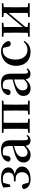

<svg xmlns="http://www.w3.org/2000/svg" viewBox="1498 -2080 599 3634"><g transform="rotate(-90 1797.0 -263.5)"><path d="M224 16C374 16 461 -54 461 -141C461 -211 418 -264 309 -284C407 -301 445 -347 445 -406C444 -492 369 -543 235 -543C171 -543 118 -530 64 -500L75 -370H119L153 -501C175 -507 199 -510 226 -510C306 -510 348 -474 349 -405C349 -336 311 -299 228 -299H182V-266H230C319 -266 354 -212 354 -144C354 -65 303 -16 218 -16C194 -16 175 -17 156 -22L138 -92C130 -133 109 -147 83 -147C63 -147 41 -134 34 -109C52 -26 120 16 224 16Z M953 15C1002 15 1035 -4 1058 -46L1042 -61C1024 -38 1013 -31 997 -31C972 -31 959 -47 959 -100V-356C959 -488 902 -543 776 -543C647 -543 568 -490 553 -404C559 -376 579 -362 607 -362C636 -362 660 -380 665 -428L676 -500C699 -507 720 -510 741 -510C819 -510 850 -480 850 -372V-324C809 -313 766 -302 730 -291C586 -250 538 -199 538 -117C538 -33 597 16 679 16C754 16 796 -16 852 -77C863 -19 895 15 953 15ZM850 -109C795 -55 763 -41 730 -41C679 -41 644 -71 644 -133C644 -194 679 -238 756 -268C781 -278 815 -288 850 -297Z M1099 -499 1174 -491C1175 -435 1176 -351 1176 -296V-232C1176 -177 1175 -93 1174 -37L1099 -29V0H1365V-29L1291 -37L1289 -232V-296L1291 -494H1519L1521 -296V-232L1519 -37L1444 -29V0H1710V-29L1635 -37L1633 -232V-296L1635 -491L1710 -499V-527H1099Z M2213 15C2262 15 2295 -4 2318 -46L2302 -61C2284 -38 2273 -31 2257 -31C2232 -31 2219 -47 2219 -100V-356C2219 -488 2162 -543 2036 -543C1907 -543 1828 -490 1813 -404C1819 -376 1839 -362 1867 -362C1896 -362 1920 -380 1925 -428L1936 -500C1959 -507 1980 -510 2001 -510C2079 -510 2110 -480 2110 -372V-324C2069 -313 2026 -302 1990 -291C1846 -250 1798 -199 1798 -117C1798 -33 1857 16 1939 16C2014 16 2056 -16 2112 -77C2123 -19 2155 15 2213 15ZM2110 -109C2055 -55 2023 -41 1990 -41C1939 -41 1904 -71 1904 -133C1904 -194 1939 -238 2016 -268C2041 -278 2075 -288 2110 -297Z M2627 16C2729 16 2793 -24 2839 -102L2822 -115C2781 -67 2731 -42 2672 -42C2561 -42 2486 -126 2486 -271C2486 -420 2559 -510 2656 -510C2674 -510 2691 -508 2708 -502L2725 -427C2730 -377 2753 -359 2786 -359C2813 -359 2830 -372 2838 -401C2820 -484 2742 -543 2645 -543C2497 -543 2367 -441 2367 -256C2367 -83 2479 16 2627 16Z M3292 -499 3369 -490V-449L3219 -271L3102 -131V-490L3184 -499V-527H2918V-499L2993 -491C2994 -435 2995 -351 2995 -296V-232C2995 -177 2994 -93 2993 -37L2918 -29V0H3184V-29L3102 -38V-81L3247 -254L3369 -400V-38L3292 -29V0H3553V-29L3478 -37L3476 -232V-296L3478 -491L3553 -499V-527H3292Z"/></g></svg>

Font: Noto Serif CJK SC SemiBold
Style: Regular
Weight: 600
Designer: Ryoko NISHIZUKA 西塚涼子 (kana & ideographs); Frank Grießhammer (Latin, Greek & Cyrillic); Wenlong ZHANG 张文龙 (bopomofo); San
Foundry: Adobe
Version: Version 2.001;hotconv 1.1.0;makeotfexe 2.6.0